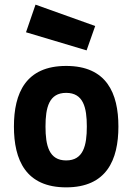

<svg xmlns="http://www.w3.org/2000/svg" viewBox="-20 -795 570 827"><path d="M265 -511C91 -511 40 -394 40 -250C40 -106 91 12 265 12C439 12 490 -106 490 -250C490 -394 439 -511 265 -511ZM265 -104C191 -104 176 -168 176 -250C176 -332 191 -395 265 -395C339 -395 354 -332 354 -250C354 -168 339 -104 265 -104ZM133 -775 92 -656 353 -578 390 -683Z"/></svg>

Font: TitilliumMaps29L
Style: 999 wt
Weight: 900
Designer: Campivisivi
Foundry: Accademia di Belle Arti di Urbino and students of MA course of Visual design